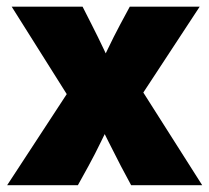

<svg xmlns="http://www.w3.org/2000/svg" viewBox="-20 -542 613 562"><path d="M1 0 204.1 -310.5 200.2 -227.1 14.2 -522.5H221.7L248 -470.7Q267.1 -433.1 283.4 -398.7Q299.8 -364.3 315.4 -330.6H262.2Q279.3 -364.3 295.7 -398.7Q312 -433.1 332 -470.7L359.9 -522.5H564.5L370.6 -227.1L374.5 -310.5L571.8 0H363.8L334 -55.7Q314.9 -92.3 298.1 -126.2Q281.2 -160.2 264.6 -193.4H308.6Q291.5 -160.2 275.1 -126.2Q258.8 -92.3 238.8 -55.7L208 0Z"/></svg>

Font: Inter 28pt Black
Style: Regular
Weight: 900
Designer: Rasmus Andersson
Foundry: rsms
Version: Version 4.001;git-66647c0bb